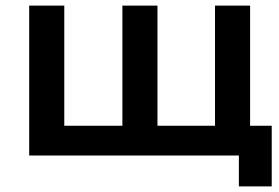

<svg xmlns="http://www.w3.org/2000/svg" viewBox="-20 -554 995 684"><path d="M871 -534V0H84V-534H209V-106H416V-534H541V-106H746V-534ZM948 -106V110H831V0H742V-106Z"/></svg>

Font: Montserrat Alternates SemiBold
Style: Regular
Weight: 600
Designer: Julieta Ulanovsky
Foundry: Julieta Ulanovsky
Version: Version 7.200